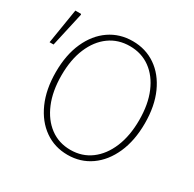

<svg xmlns="http://www.w3.org/2000/svg" viewBox="-171 -831 1010 1001"><g transform="rotate(30 334.0 -330.0)"><path d="M354 12Q276 12 215.5 -30.5Q155 -73 120.5 -150.5Q86 -228 86 -332Q86 -436 120.5 -512.5Q155 -589 215.5 -630.5Q276 -672 354 -672Q432 -672 492.5 -630.5Q553 -589 587.5 -512.5Q622 -436 622 -332Q622 -228 587.5 -150.5Q553 -73 492.5 -30.5Q432 12 354 12ZM354 -18Q424 -18 476.5 -57Q529 -96 558.5 -166.5Q588 -237 588 -332Q588 -427 558.5 -496.5Q529 -566 476.5 -604Q424 -642 354 -642Q284 -642 231.5 -604Q179 -566 149.5 -496.5Q120 -427 120 -332Q120 -237 149.5 -166.5Q179 -96 231.5 -57Q284 -18 354 -18ZM-20 -450 14 -660H48L50 -656L4 -450Z"/></g></svg>

Font: Source Sans 3 VF
Style: Regular
Weight: 200
Designer: Paul D. Hunt
Foundry: Adobe
Version: Version 3.046;hotconv 1.0.118;makeotfexe 2.5.65603